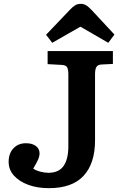

<svg xmlns="http://www.w3.org/2000/svg" viewBox="-20 -966 645 1000"><path d="M235 14Q174 14 127 -3.5Q80 -21 52.5 -51.5Q25 -82 25 -123Q25 -167 50 -193.5Q75 -220 115 -220Q148 -220 167 -205.5Q186 -191 186 -168Q186 -152 178.5 -135Q171 -118 153 -88Q167 -78 189.5 -72Q212 -66 232 -66Q286 -66 311 -101.5Q336 -137 336 -204V-578Q336 -603 330 -615Q324 -627 300 -628L228 -632V-700H568V-633L508 -630Q489 -629 482 -617Q475 -605 475 -579V-235Q475 -115 415.5 -50.5Q356 14 235 14ZM252 -743 220 -785 345 -916Q359 -931 371.5 -938.5Q384 -946 401 -946Q415 -946 427.5 -939Q440 -932 458 -913L576 -786L544 -743L399 -827Z"/></svg>

Font: Literata 7pt SemiBold
Style: Regular
Weight: 600
Designer: Latin by Veronika Burian and Jose Scaglione. Greek by Irene Vlachou. Cyrillic by Vera Evstafieva.
Foundry: TypeTogether
Version: Version 3.002